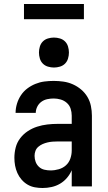

<svg xmlns="http://www.w3.org/2000/svg" viewBox="-20 -933 540 961"><path d="M193 8Q174 8 154.5 4.5Q135 1 118 -9Q101 -19 88 -34Q75 -49 67 -67Q59 -85 55.5 -104Q52 -123 52 -143Q52 -169 58.5 -194.5Q65 -220 81 -241Q97 -262 119 -276.5Q141 -291 166 -299Q191 -307 217 -310Q243 -313 269 -313H339V-354Q339 -372 333.5 -389Q328 -406 314.5 -418Q301 -430 283.5 -435Q266 -440 249 -440Q232 -440 216 -436.5Q200 -433 187 -423.5Q174 -414 166.5 -399Q159 -384 159 -368Q159 -368 159 -368Q159 -368 159 -368H58Q58 -368 58 -368Q58 -368 58 -368Q58 -391 65 -414Q72 -437 85 -456.5Q98 -476 116.5 -490Q135 -504 157 -513Q179 -522 202 -525Q225 -528 249 -528Q273 -528 297.5 -524.5Q322 -521 344.5 -511Q367 -501 386 -485Q405 -469 417.5 -448Q430 -427 435 -402.5Q440 -378 440 -354V0H339V-81Q330 -60 315 -42.5Q300 -25 280.5 -13.5Q261 -2 238.5 3Q216 8 193 8ZM233 -80Q254 -80 274.5 -86Q295 -92 310 -105.5Q325 -119 332 -139Q339 -159 339 -180V-225H269Q256 -225 243 -224Q230 -223 217.5 -220Q205 -217 193.5 -212Q182 -207 172 -198.5Q162 -190 157.5 -178Q153 -166 153 -153Q153 -137 158.5 -122.5Q164 -108 175.5 -97.5Q187 -87 202.5 -83.5Q218 -80 233 -80ZM250 -595Q235 -595 220 -599.5Q205 -604 194.5 -614.5Q184 -625 179.5 -640Q175 -655 175 -670Q175 -685 179.5 -700Q184 -715 194.5 -725.5Q205 -736 220 -740.5Q235 -745 250 -745Q265 -745 280 -740.5Q295 -736 305.5 -725.5Q316 -715 320.5 -700Q325 -685 325 -670Q325 -655 320.5 -640Q316 -625 305.5 -614.5Q295 -604 280 -599.5Q265 -595 250 -595ZM100 -837V-913H400V-837Z"/></svg>

Font: Zed Sans Semibold
Style: Regular
Weight: 600
Designer: Belleve Invis
Foundry: Belleve Invis
Version: Version 1.0.0; ttfautohint (v1.8.4)